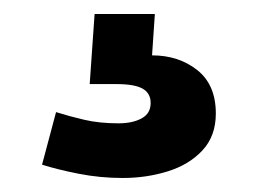

<svg xmlns="http://www.w3.org/2000/svg" viewBox="-20 -40 368 274"><path d="M155 214Q123 214 92.5 208Q62 202 40 195L60 120Q79 126 100.5 131Q122 136 149 136Q169 136 182 129Q195 122 195 107Q195 93 183.5 86.5Q172 80 146 80H108L115 -20H201L197 39Q235 39 261.5 60Q288 81 288 122Q288 154 269 174.5Q250 195 219.5 204.5Q189 214 155 214Z"/></svg>

Font: Space Grotesk Light
Style: Bold
Weight: 700
Version: Version 2.000